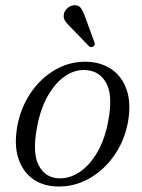

<svg xmlns="http://www.w3.org/2000/svg" viewBox="-20 -697 537 727"><path d="M313 -463Q366 -460.5 404.8 -433Q443.5 -405.5 460.2 -355.2Q477 -305 464.5 -234.5Q451 -162.5 411 -106.2Q371 -50 314 -19Q257 12 192.5 9Q140.5 7 103 -20.5Q65.5 -48 49.2 -98.2Q33 -148.5 45.5 -219.5Q59 -291.5 98 -347.8Q137 -404 193 -435Q249 -466 313 -463ZM198 -22Q240.5 -19 279.5 -44.2Q318.5 -69.5 347.5 -118.8Q376.5 -168 389.5 -237Q408 -333 383.5 -380.2Q359 -427.5 307 -431.5Q265.5 -435 227.8 -409.8Q190 -384.5 161.8 -335.2Q133.5 -286 120.5 -217Q102 -120.5 125.5 -73.2Q149 -26 198 -22ZM303 -631 337.5 -537Q341.5 -526.5 334 -521.5Q326.5 -516 317.5 -521.5L248 -593.5Q235 -605.5 227.2 -616.8Q219.5 -628 221.5 -641.5Q223 -654 233.5 -664.5Q244 -675 259.5 -677Q277.5 -679 286.5 -666.2Q295.5 -653.5 303 -631Z"/></svg>

Font: Fraunces 9pt S000 Light
Style: Italic
Weight: 300
Italic angle: -16°
Version: Version 1.000; ttfautohint (v1.8.3)